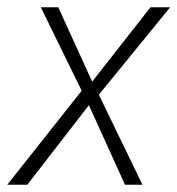

<svg xmlns="http://www.w3.org/2000/svg" viewBox="-27 -507 487 527"><path d="M-7 0 202 -264 206 -240 85 -487H133L230 -274H219L386 -487H440L241 -243L238 -260L364 0H316L214 -225L223 -226L48 0Z"/></svg>

Font: Nunito Sans 10pt Condensed ExtraLight
Style: Italic
Weight: 250
Width: 3
Italic angle: -9°
Designer: Vernon Adams
Foundry: Vernon Adams
Version: Version 3.101;gftools[0.9.27]